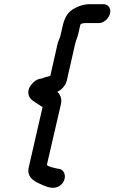

<svg xmlns="http://www.w3.org/2000/svg" viewBox="-20 -742 546 916"><path d="M473 -722H407C377 -722 350 -711 328 -698C301 -681 287 -655 278 -614L267 -566C262 -554 257 -543 254 -530L220 -380C213 -378 205 -376 197 -374C187 -371 178 -366 169 -366C156 -363 142 -354 131 -340C103 -307 116 -276 136 -262C150 -252 168 -241 182 -232C183 -232 182 -232 183 -231L117 57C108 98 136 119 162 131C186 141 228 168 264 145C301 121 295 70 263 64C256 63 202 53 204 43L270 -242C277 -271 268 -292 253 -304C255 -305 258 -306 259 -307C276 -316 294 -336 299 -359L338 -530C341 -545 349 -562 353 -579L361 -614C362 -619 363 -623 365 -627L366 -628C372 -630 379 -632 386 -632H452C475 -632 499 -653 505 -678C511 -703 496 -722 473 -722Z"/></svg>

Font: Electronic
Style: CircIt
Weight: 900
Version: Version 1.011